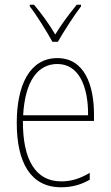

<svg xmlns="http://www.w3.org/2000/svg" viewBox="-20 -783 468 813"><path d="M202 -606H225C251 -651 291 -714 323 -756V-763H305C270 -720 240 -680 214 -637C189 -680 153 -729 124 -763H106V-756C133 -722 176 -653 202 -606ZM223 -537C106 -537 51 -423 51 -263C51 -97 108 10 239 10C287 10 325 -2 360 -22V-51C317 -26 282 -15 239 -15C131 -15 76 -106 77 -271H378V-298C378 -424 337 -537 223 -537ZM223 -512C314 -512 354 -417 353 -295H78C86 -440 140 -512 223 -512Z"/></svg>

Font: Noto Sans Devanagari Condensed Thin
Style: Regular
Weight: 100
Width: 3
Designer: Jelle Bosma - Monotype Design Team
Foundry: Monotype Imaging Inc.
Version: Version 2.004